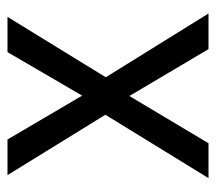

<svg xmlns="http://www.w3.org/2000/svg" viewBox="-52 -524 576 512"><g transform="rotate(-90 236.0 -268.0)"><path d="M186 -275 25 -536H120L237 -337L353 -536H447L286 -274L456 0H361L236 -211L110 0H17Z"/></g></svg>

Font: Noto Sans Hebrew SemiCondensed
Style: Regular
Weight: 400
Width: 4
Designer: Monotype Design Team
Foundry: Monotype Imaging Inc.
Version: Version 2.003